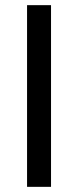

<svg xmlns="http://www.w3.org/2000/svg" viewBox="-20 -725 302 745"><path d="M85 0V-705H178V0Z"/></svg>

Font: Nunito Sans 12pt ExtraLight 12pt Medium
Style: Regular
Weight: 500
Version: Version 3.101;gftools[0.9.27]